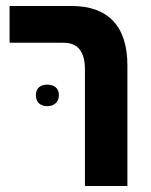

<svg xmlns="http://www.w3.org/2000/svg" viewBox="-20 -622 505 642"><path d="M264 0H406V-403C406 -536 340 -602 219 -602H12V-479H193C239 -479 264 -451 264 -390ZM100 -304C100 -279 116 -267 138 -267C160 -267 177 -280 177 -304C177 -328 160 -339 138 -339C116 -339 100 -328 100 -304Z"/></svg>

Font: Noto Sans Hebrew Condensed
Style: Bold
Weight: 700
Width: 3
Designer: Monotype Design Team
Foundry: Monotype Imaging Inc.
Version: Version 2.004